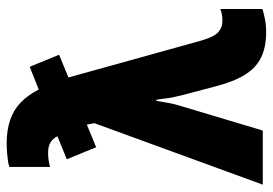

<svg xmlns="http://www.w3.org/2000/svg" viewBox="-141 -666 817 575"><g transform="rotate(-90 267.5 -378.5)"><path d="M2 0 186 -504 182 -527 114 -499 78 -587 147 -615Q140 -629 128 -636Q116 -643 98 -643Q87 -643 76 -641.5Q65 -640 55 -637V-759Q64 -762 75.5 -763.5Q87 -765 100 -766Q113 -767 125 -767Q164 -767 194.5 -757Q225 -747 247.5 -725.5Q270 -704 287 -671L355 -698L391 -610L323 -582L433 -186Q444 -147 458 -134Q472 -121 492 -121Q503 -121 511.5 -122.5Q520 -124 528 -127V-1Q515 3 497.5 6.5Q480 10 458 10Q413 10 382 -5.5Q351 -21 330.5 -54.5Q310 -88 296 -143L270 -241Q268 -251 265.5 -261Q263 -271 261.5 -281Q260 -291 259 -300.5Q258 -310 256 -319H253Q250 -300 246.5 -281.5Q243 -263 238 -247L164 0Z"/></g></svg>

Font: Noto Sans Display Condensed ExtraBold
Style: Regular
Weight: 800
Width: 3
Designer: Monotype Design Team
Foundry: Monotype Imaging Inc.
Version: Version 2.003